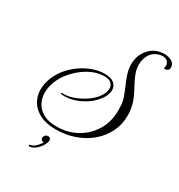

<svg xmlns="http://www.w3.org/2000/svg" viewBox="-231 -879 1238 1327"><g transform="rotate(30 388.5 -215.5)"><path d="M299 102Q224 102 173.5 76.5Q123 51 97.5 8.5Q72 -34 72 -86Q72 -126 86.5 -168Q101 -210 130 -251Q160 -292 204 -326Q248 -360 300 -380.5Q352 -401 403 -401Q454 -401 478.5 -380.5Q503 -360 503 -328Q503 -309 494 -286Q485 -263 466 -240Q440 -207 402 -181.5Q364 -156 321.5 -141.5Q279 -127 237 -127Q230 -127 224 -127.5Q218 -128 211 -129Q207 -130 207.5 -134.5Q208 -139 212 -138Q253 -135 299.5 -151Q346 -167 388 -195Q430 -223 454 -256Q482 -295 482 -328Q482 -352 465 -368.5Q448 -385 411 -385Q362 -385 316 -364.5Q270 -344 230.5 -311Q191 -278 163 -239Q136 -202 122 -161Q108 -120 108 -82Q108 -38 128 -0.5Q148 37 189 59.5Q230 82 294 82Q365 82 423 57.5Q481 33 523 -9.5Q565 -52 587.5 -106.5Q610 -161 610 -222Q610 -248 608.5 -272.5Q607 -297 599 -320Q588 -355 571 -393Q554 -431 540.5 -471Q527 -511 527 -552Q527 -589 542 -626Q562 -671 600.5 -698.5Q639 -726 691 -726Q710 -726 729.5 -720.5Q749 -715 763 -702Q777 -689 777 -666Q777 -650 767 -643Q757 -636 746 -636Q740 -636 738 -637L741 -657Q741 -682 726.5 -694.5Q712 -707 689 -707Q661 -707 634 -691.5Q607 -676 594 -652Q574 -615 574 -576Q574 -542 585.5 -509.5Q597 -477 613.5 -446.5Q630 -416 644 -388Q684 -312 684 -229Q684 -157 654 -96.5Q624 -36 571 8.5Q518 53 448.5 77.5Q379 102 299 102ZM204.8 295.2Q194.6 295.2 194.6 287.6Q194.6 282.5 203.1 282.5Q230.3 276.5 248.6 255.3Q266.9 234 275.4 220.5H271.1Q261.8 220.5 255.4 214.5Q249 208.6 249 199.2Q249 187.3 258 177.5Q266.9 167.8 278.8 167.8Q301.7 167.8 301.7 192.4Q301.7 204.3 289.4 227.2Q277.1 250.2 255.4 270.2Q233.7 290.1 204.8 295.2Z"/></g></svg>

Font: MonteCarlo
Style: Regular
Weight: 400
Designer: Robert E. Leuschke
Foundry: Robert E. Leuschke
Version: Version 1.010; ttfautohint (v1.8.3)